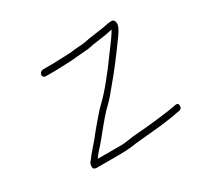

<svg xmlns="http://www.w3.org/2000/svg" viewBox="-102 -618 748 711"><g transform="rotate(-30 272.0 -262.0)"><path d="M228.1 -430C235.4 -430 243.5 -430.5 252.3 -431.5C261.2 -432.5 270.3 -433.3 279.7 -434L306.1 -436C316.2 -436.7 324.7 -437.8 331.6 -439.5C338.5 -441.2 344.9 -442.3 350.7 -443C356.4 -443.7 362.4 -444.5 368.6 -445.5C374.7 -446.5 380.5 -447.3 386 -448C391.4 -448.7 396.7 -449.5 401.9 -450.5L417.3 -453.5C422.5 -454.5 426.5 -455.3 429.2 -456C428.3 -454.7 426.3 -451.1 423 -445.3C419.8 -439.5 406.3 -420.7 382.6 -389C330.7 -317 289.3 -266.5 258.5 -237.5C248.2 -227.9 237.2 -216 225.4 -202C213.6 -188 205.2 -178.2 200.3 -172.5C195.4 -166.8 190.5 -160.8 185.5 -154.5L170.5 -135.5C165.5 -129.2 158.1 -120.6 148.3 -109.7C138.6 -98.8 128.6 -86.6 118.6 -73C114.8 -70.3 112.4 -64.5 111.3 -55.5C110.2 -46.5 114.2 -41.3 123.3 -40H219.3C244 -40 262.4 -40.9 274.5 -42.7C286.6 -44.6 301.7 -46.4 319.9 -48.2C338 -50.1 355 -51.6 370.7 -52.8C386.4 -54.1 398.3 -55.2 406.3 -56.3C414.2 -57.4 421.2 -58.3 427.3 -59C433.4 -59.7 439.4 -60.5 445.2 -61.5C451.1 -62.5 456.7 -63.3 462.1 -64C467.6 -64.7 474.5 -66 482.8 -68L495.1 -70C503.6 -71.7 507.7 -76.8 507.5 -85.4C507.3 -94 502.6 -97.5 493.2 -96L481.9 -94C474.3 -92.7 467.5 -91.4 461.5 -90.3C455.5 -89.2 444.5 -87.7 428.6 -86C422.5 -85.3 415.9 -84.5 408.7 -83.5C401.6 -82.5 393.9 -81.7 385.8 -81C377.7 -80.3 369.6 -79.5 361.4 -78.5C353.3 -77.5 340.8 -76.4 323.9 -75.3C307.1 -74.1 292 -72.4 278.6 -70.2C265.3 -68.1 254.3 -67 245.6 -67H145.6C149 -71.7 151.8 -75.5 153.9 -78.5C156.1 -81.5 159 -85 162.6 -89L175.3 -103C180.2 -108.3 185.3 -114.3 190.7 -121C196.1 -127.7 201.2 -134 206.2 -140C211.1 -146 215.9 -151.8 220.4 -157.5C225 -163.2 232.9 -172.6 244.2 -185.9C255.5 -199.1 267.1 -211.4 279.2 -222.8C291.3 -234.2 306.8 -251.9 325.7 -276L351.7 -307.5C365.9 -324.7 383.3 -347.4 404 -375.5C412 -386.5 423.4 -402 437.9 -421.9C452.4 -441.8 459.2 -457.1 458.2 -467.9C457.2 -478.6 452.1 -483.8 443.1 -483.5C434 -483.2 425.8 -482.1 418.5 -480.3C411.1 -478.5 400.4 -476.7 386.2 -475C380.8 -474.3 375 -473.5 368.8 -472.5C362.7 -471.5 356.5 -470.7 350.4 -470C344.3 -469.3 337.8 -468.2 330.9 -466.5C324 -464.8 316.4 -463.7 308.3 -463L281 -461C263.3 -458.3 246.7 -457 231.4 -457L180.1 -455H136.1C132.1 -455 128.5 -453.7 125.4 -451C122.3 -448.3 120.5 -445.2 119.9 -441.5C119.3 -437.8 120.2 -434.7 122.4 -432C124.7 -429.3 127.8 -428 131.8 -428H175.8Z"/></g></svg>

Font: Proton
Style: BdIt
Weight: 500
Version: Version 1.017